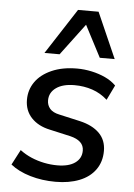

<svg xmlns="http://www.w3.org/2000/svg" viewBox="-54 -796 592 847"><g transform="rotate(5 242.0 -373.0)"><path d="M224 9Q164 9 111.5 -6.5Q59 -22 24 -50L59 -117Q83 -99 110 -87.5Q137 -76 166.5 -70Q196 -64 225 -64Q276 -64 304 -84Q332 -104 332 -138Q332 -161 316.5 -175.5Q301 -190 272 -197L179 -218Q127 -229 97 -261Q67 -293 67 -341Q67 -385 91.5 -420Q116 -455 163.5 -476Q211 -497 276 -497Q308 -497 340.5 -490Q373 -483 401 -470Q429 -457 449 -437L417 -371Q387 -398 350 -410.5Q313 -423 271 -423Q219 -423 189.5 -402Q160 -381 160 -346Q160 -325 173 -309.5Q186 -294 215 -288L308 -267Q364 -254 394.5 -223.5Q425 -193 425 -145Q425 -97 400 -62Q375 -27 329.5 -9Q284 9 224 9ZM126 -553 257 -755H348L437 -553H371L298 -693L193 -553Z"/></g></svg>

Font: Nunito Sans 12pt ExtraLight 12pt SemiBold
Style: Italic
Weight: 600
Italic angle: -9°
Version: Version 3.101;gftools[0.9.27]